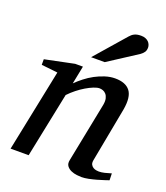

<svg xmlns="http://www.w3.org/2000/svg" viewBox="-137 -826 804 932"><g transform="rotate(20 265.0 -360.0)"><path d="M526.9 -20Q520.5 -17.6 504.6 -12.5Q488.8 -7.3 469.2 -1.7Q449.7 3.9 429.2 8.1Q408.7 12.2 393.1 12.2Q384.3 12.2 368.9 10.5Q353.5 8.8 339.4 2.7Q325.2 -3.4 316.4 -15.1Q307.6 -26.9 312 -46.9L373 -354Q376.5 -374 373.3 -387.2Q370.1 -400.4 363 -408.4Q356 -416.5 346.7 -419.7Q337.4 -422.9 329.1 -422.9Q316.9 -422.9 299.1 -415.8Q281.2 -408.7 261.5 -397Q241.7 -385.3 221.7 -369.4Q201.7 -353.5 185.1 -335.9L116.2 0H22.9L109.9 -424.8L25.9 -434.1V-462.9L176.8 -494.1H216.8L198.2 -400.9Q214.8 -417.5 236.3 -434.3Q257.8 -451.2 282.2 -464.4Q306.6 -477.5 332.8 -485.8Q358.9 -494.1 383.8 -494.1Q438.5 -494.1 461.7 -463.9Q484.9 -433.6 473.1 -366.2L419.9 -84Q417.5 -69.8 422.1 -61.5Q426.8 -53.2 434.3 -48.8Q441.9 -44.4 450.2 -43.2Q458.5 -42 462.9 -42Q476.6 -42 492.7 -45.9Q508.8 -49.8 525.9 -55.2ZM482.4 -689Q482.4 -674.8 476.1 -665.3Q469.7 -655.8 458.5 -647.9L308.6 -550.8H238.3L374.5 -707Q379.4 -712.9 384.8 -717.3Q390.1 -721.7 396.7 -725.1Q403.3 -728.5 411.9 -730.2Q420.4 -731.9 431.6 -731.9Q444.8 -731.9 454.3 -728Q463.9 -724.1 470 -718Q476.1 -711.9 479.2 -704.1Q482.4 -696.3 482.4 -689Z"/></g></svg>

Font: Charis SIL Viet
Style: Italic
Weight: 400
Italic angle: -11°
Foundry: SIL International
Version: Version 5.000